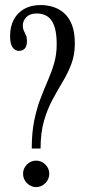

<svg xmlns="http://www.w3.org/2000/svg" viewBox="-20 -731 340 762"><path d="M106 -141.5Q106 -205 116 -253.2Q126 -301.5 140.8 -340Q155.5 -378.5 170.2 -412.2Q185 -446 195 -480.5Q205 -515 205 -555.5Q205 -619 185.5 -648.2Q166 -677.5 125.5 -677.5Q98.5 -677.5 84.5 -662.8Q70.5 -648 70.5 -630Q70.5 -617.5 74.8 -608.8Q79 -600 83 -591.2Q87 -582.5 87 -569Q87 -547 78 -538Q69 -529 55 -529Q41 -529 30.5 -542.2Q20 -555.5 20 -587.5Q20 -625.5 34.8 -653.2Q49.5 -681 76.8 -696Q104 -711 141.5 -711Q166 -711 190 -703.8Q214 -696.5 233.8 -679.5Q253.5 -662.5 265.2 -633Q277 -603.5 277 -558.5Q277 -513.5 263.2 -477.2Q249.5 -441 229.2 -407.2Q209 -373.5 188.8 -336.2Q168.5 -299 154.8 -252Q141 -205 141 -141.5ZM123.5 11.5Q102.5 11.5 87 -4.2Q71.5 -20 71.5 -41Q71.5 -63 87 -78.2Q102.5 -93.5 123.5 -93.5Q144.5 -93.5 160 -78.2Q175.5 -63 175.5 -41Q175.5 -20 160 -4.2Q144.5 11.5 123.5 11.5Z"/></svg>

Font: Imbue Thin
Style: Regular
Weight: 400
Version: Version 1.102